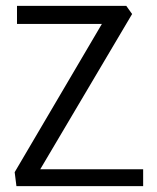

<svg xmlns="http://www.w3.org/2000/svg" viewBox="-20 -636 526 645"><path d="M115.2 -67.4H460.9V-10.7H35.2L29.3 -57.6L322.3 -555.7H37.1V-616.2H404.3L423.8 -588.9Z"/></svg>

Font: Poor Story
Style: Regular
Weight: 400
Designer: YoonDesign Inc.
Foundry: YoonDesign Inc.
Version: Version 3.00